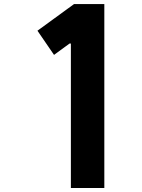

<svg xmlns="http://www.w3.org/2000/svg" viewBox="-20 -937 707 957"><path d="M349 -916.7H500V0H333.3V-720.1H326.8L249.3 -663.4L166.7 -783.9Z"/></svg>

Font: TypoPRO Monoid
Style: Bold
Weight: 700
Width: 4
Monospace: yes
Designer: Andreas Larsen (@larsenwork)
Version: Version 0.61